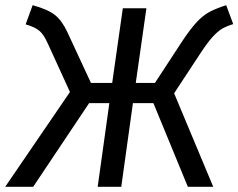

<svg xmlns="http://www.w3.org/2000/svg" viewBox="-43 -721 920 741"><path d="M857 -628Q831 -620 814 -610Q797 -600 777 -578Q757 -556 729 -513L629 -361L780 0H682L549 -323H470L425 0H334L379 -323H301L85 0H-23L227 -366L141 -554Q126 -588 108.5 -602.5Q91 -617 56 -627L83 -701Q141 -685 168.5 -663.5Q196 -642 217 -597L308 -401H390L431 -689H522L481 -401H555L661 -563Q693 -611 717 -636.5Q741 -662 765.5 -675Q790 -688 830 -701Z"/></svg>

Font: FiraGO
Style: Italic
Weight: 400
Italic angle: -8°
Designer: bBox Type GmbH
Foundry: bBox Type GmbH
Version: Version 1.001